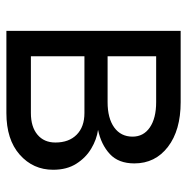

<svg xmlns="http://www.w3.org/2000/svg" viewBox="-12 -573 585 601"><g transform="rotate(90 280.5 -272.5)"><path d="M333.8 0H76.7V-545.5H299.7Q387.8 -545.5 439.6 -505.7Q491.5 -465.9 491.5 -400.6Q491.5 -350.9 462 -323.7Q432.5 -296.5 386.4 -286.9Q416.5 -282.7 445.1 -265.6Q473.7 -248.6 492.5 -218.9Q511.4 -189.3 511.4 -146.3Q511.4 -83.5 464.1 -41.7Q416.9 0 333.8 0ZM299.7 -316.8Q350.1 -316.8 378.9 -337.5Q407.7 -358.3 407.7 -394.9Q407.7 -429.3 378.9 -449Q350.1 -468.8 299.7 -468.8H156.2V-316.8ZM333.8 -76.7Q377.1 -76.7 401.6 -97.3Q426.1 -117.9 426.1 -153.4Q426.1 -195.7 401.6 -220Q377.1 -244.3 333.8 -244.3H156.2V-76.7Z"/></g></svg>

Font: Linik Sans
Style: Regular
Weight: 400
Designer: Rasmus Andersson (font), Marc Monis (original base), Kil Hyung-jin (Pretendard portions), Cristiano Sobral (main changes
Foundry: rsms
Version: Version 3.018;May 31, 2022;FontCreator 14.0.0.2814 64-bit; t